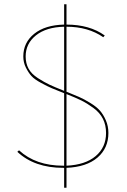

<svg xmlns="http://www.w3.org/2000/svg" viewBox="-20 -778 594 898"><path d="M487 -156Q487 -85 436 -41Q385 3 291 7V100H280V7H276Q141 7 61 -68L69 -75Q147 -3 276 -3H280V-342Q240 -358 222 -365.5Q204 -373 172.5 -390Q141 -407 127 -422.5Q113 -438 101 -462Q89 -486 89 -514Q89 -579 140 -620Q191 -661 280 -663V-758H291V-663Q399 -663 470 -612L463 -604Q392 -653 291 -653V-349Q328 -334 350 -324.5Q372 -315 401.5 -297Q431 -279 447 -261Q463 -243 475 -215.5Q487 -188 487 -156ZM100 -514Q100 -482 113.5 -457Q127 -432 157.5 -412.5Q188 -393 211.5 -382Q235 -371 280 -353V-653Q196 -651 148 -612.5Q100 -574 100 -514ZM291 -3Q379 -7 427.5 -48Q476 -89 476 -156Q476 -193 461.5 -222Q447 -251 417 -273Q387 -295 360.5 -308Q334 -321 291 -338Z"/></svg>

Font: EauTestInfant Hairline
Style: Italic
Weight: 250
Italic angle: -12°
Designer: Christian Thalmann (Catharsis Fonts)
Version: Version 0.001;PS 000.001;hotconv 1.0.88;makeotf.lib2.5.64775